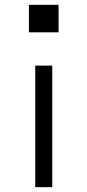

<svg xmlns="http://www.w3.org/2000/svg" viewBox="-20 -770 360 790"><path d="M195 -500H125V0H195ZM99 -637H221V-750H99Z"/></svg>

Font: altertype_V2
Style: Regular
Weight: 400
Designer: Simon Renaud
Version: Version 2.001;Glyphs 3.1.2 (3151)